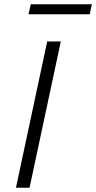

<svg xmlns="http://www.w3.org/2000/svg" viewBox="-20 -883 452 903"><path d="M55 0 202 -688H266L119 0ZM114 -816 125 -863H412L402 -816Z"/></svg>

Font: Saira Thin Light
Style: Italic
Weight: 300
Italic angle: -12°
Version: Version 1.101